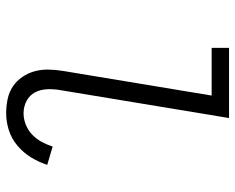

<svg xmlns="http://www.w3.org/2000/svg" viewBox="-92 -684 783 640"><g transform="rotate(90 300.0 -363.5)"><path d="M357 8Q333 8 309.5 3Q286 -2 267.5 -14.5Q249 -27 236 -46Q223 -65 217 -87Q211 -109 211.5 -133.5Q212 -158 216 -182L298 -677H139V-735H373L280 -173Q276 -151 277 -128.5Q278 -106 287.5 -88Q297 -70 316 -60Q335 -50 357 -50Q376 -50 395 -57.5Q414 -65 428.5 -79Q443 -93 452.5 -110.5Q462 -128 468 -147L529 -129Q520 -101 504.5 -75.5Q489 -50 465.5 -30Q442 -10 413.5 -1Q385 8 357 8Z"/></g></svg>

Font: Iosevka Curly Slab LtEx
Style: Italic
Weight: 300
Width: 7
Italic angle: -9°
Monospace: yes
Designer: Belleve Invis
Foundry: Belleve Invis
Version: Version 11.1.0; ttfautohint (v1.8.3)